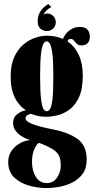

<svg xmlns="http://www.w3.org/2000/svg" viewBox="-20 -712 496 981"><path d="M219.5 249Q173.5 249 128 236.2Q82.5 223.5 52.2 194.2Q22 165 22 116.5Q22 86 35.2 64.5Q48.5 43 67.8 29.2Q87 15.5 105.5 9.5Q124 3.5 134.5 4Q131.5 3.5 118 -1.8Q104.5 -7 88 -17.5Q71.5 -28 59.2 -44.5Q47 -61 47 -84.5Q47 -112.5 67.2 -128Q87.5 -143.5 104 -146.5Q110 -149 113 -148.5Q109 -150.5 96.8 -160Q84.5 -169.5 70 -189.2Q55.5 -209 45 -241.2Q34.5 -273.5 34.5 -321Q34.5 -380.5 52.8 -420.5Q71 -460.5 99.5 -484.5Q128 -508.5 160 -519Q192 -529.5 219.5 -529.5Q265.5 -529.5 301.5 -513Q312.5 -540.5 335.8 -557.5Q359 -574.5 388 -574.5Q414.5 -574.5 426.8 -560.8Q439 -547 439 -525Q439 -503 427.8 -491.5Q416.5 -480 397.5 -480Q381 -480 372.2 -488.5Q363.5 -497 357.2 -505.2Q351 -513.5 340.5 -513.5Q329 -513.5 325.5 -500Q362.5 -475 382.8 -430.8Q403 -386.5 403 -325.5Q403 -257.5 383.8 -215.8Q364.5 -174 335 -152.2Q305.5 -130.5 274 -123Q242.5 -115.5 218.5 -115.5Q186 -115.5 165.8 -121.5Q145.5 -127.5 140.5 -130Q139.5 -130 138.5 -130Q132 -130 121.2 -124.5Q110.5 -119 110.5 -107.5Q110.5 -92.5 143.5 -79Q176.5 -65.5 249.5 -51Q330 -35.5 376.5 -1.8Q423 32 423 103.5Q423 148 402 176.5Q381 205 348.8 220.8Q316.5 236.5 281.8 242.8Q247 249 219.5 249ZM218.5 -143.5Q228 -143.5 235.8 -155.2Q243.5 -167 248 -205.2Q252.5 -243.5 252.5 -323.5Q252.5 -398.5 247.8 -436.8Q243 -475 235.2 -488Q227.5 -501 218.5 -501Q209.5 -501 201.8 -488Q194 -475 189.5 -436.5Q185 -398 185 -322Q185 -243 189.8 -205Q194.5 -167 202.2 -155.2Q210 -143.5 218.5 -143.5ZM219.5 223.5Q251.5 223.5 271 196Q290.5 168.5 290.5 134Q290.5 106 282.8 86.8Q275 67.5 252 52Q238 43 214.2 32.2Q190.5 21.5 179.5 18Q167.5 22.5 155.5 49.8Q143.5 77 143.5 115.5Q143.5 161 163.5 192.2Q183.5 223.5 219.5 223.5ZM226.5 -692 242 -676Q232.5 -672 219.5 -660Q206.5 -648 202 -636Q209.5 -643 220 -643Q239 -643 252 -630.2Q265 -617.5 265 -598Q265 -579.5 252 -566.5Q239 -553.5 220 -553.5Q200.5 -553.5 186.5 -565.8Q172.5 -578 172.5 -602Q172.5 -629 182.8 -647.2Q193 -665.5 206 -676.2Q219 -687 226.5 -692Z"/></svg>

Font: Imbue 50pt Black
Style: Regular
Weight: 900
Designer: Tyler Finck
Foundry: Etcetera Type Company
Version: Version 1.102; ttfautohint (v1.8.3)